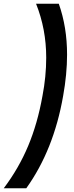

<svg xmlns="http://www.w3.org/2000/svg" viewBox="-73 -892 392 1022"><path d="M-53 110Q27 4 77 -115.5Q127 -235 153 -381Q173 -485 173 -585Q173 -737 119 -872H240Q284 -748 284 -601Q284 -498 263 -381Q213 -94 67 110Z"/></svg>

Font: Open Sauce One
Style: Bold Italic
Weight: 700
Italic angle: -10°
Designer: Alfredo Marco Pradil
Foundry: Creative Sauce Fz LLC
Version: Version 1.477